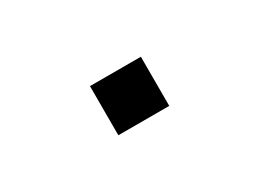

<svg xmlns="http://www.w3.org/2000/svg" viewBox="-22 -309 645 477"><g transform="rotate(-30 300.0 -70.5)"><path d="M227 0V-141H373V0Z"/></g></svg>

Font: Geist Mono SemiBold
Style: Regular
Weight: 600
Monospace: yes
Designer: Basement.studio, Andrés Briganti, Mateo Zaragoza
Foundry: Basement.studio, Vercel, Andrés Briganti, Guido Ferreyra, Mateo Zaragoza
Version: Version 1.500; ttfautohint (v1.8.4.7-5d5b)